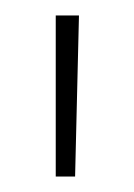

<svg xmlns="http://www.w3.org/2000/svg" viewBox="-20 -724 173 248"><path d="M82 -704 77 -496H52V-704Z"/></svg>

Font: Prodigy Sans ExtraLight
Style: Regular
Weight: 200
Designer: Wei Huang
Foundry: Wei Huang
Version: Version 1.003; ttfautohint (v1.8.3)